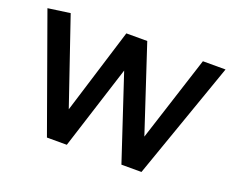

<svg xmlns="http://www.w3.org/2000/svg" viewBox="-111 -862 1256 1044"><g transform="rotate(20 517.5 -340.0)"><path d="M675 0 514 -486 359 0H244L6 -662L134 -680L303 -185L456 -680H577L740 -186L899 -680H1030L791 0Z"/></g></svg>

Font: Palanquin Dark
Style: Regular
Weight: 400
Designer: Pria Ravichandran
Version: Version 1.001